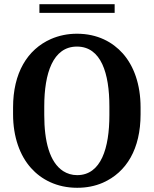

<svg xmlns="http://www.w3.org/2000/svg" viewBox="-20 -881 730 911"><path d="M42 -339C42 -230 75 -142 127 -84C175 -30 249 10 346 10C391 10 431 2 468 -14C581 -64 647 -175 647 -339V-371C647 -481 615 -568 563 -627C515 -681 443 -721 345 -721C300 -721 259 -712 222 -696C109 -646 42 -534 42 -371ZM167 -820H524V-861H167ZM190 -335V-376C190 -533 231 -660 345 -660C460 -660 499 -533 499 -376V-335C499 -179 460 -50 346 -50C321 -50 299 -57 280 -69C215 -111 190 -211 190 -335Z"/></svg>

Font: Aerodynamic
Style: Regular
Weight: 500
Designer: Google
Version: Version 2.000980; 2014